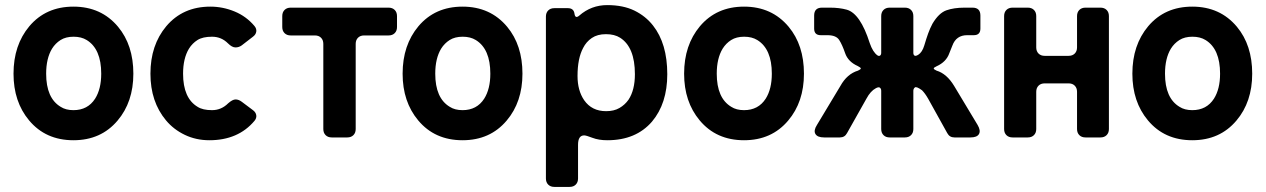

<svg xmlns="http://www.w3.org/2000/svg" viewBox="-20 -539 4965 753"><path d="M268 11Q159 11 94 -67Q33 -140 33 -250Q33 -362 95 -436Q160 -513 268 -513Q377 -513 443 -434Q503 -362 503 -250Q503 -139 441 -66Q376 11 268 11ZM268 -107Q324 -107 353 -152Q377 -190 377 -250Q377 -347 320 -382Q299 -395 268.5 -395Q238 -395 217.5 -382Q197 -369 184 -348Q161 -310 161 -250Q161 -154 218 -120Q238 -107 268 -107Z M978 -65Q914 11 801 11Q749 11 705 -10Q661 -31 631 -67Q570 -140 570 -250Q570 -362 632 -436Q697 -513 805 -513Q854 -513 900 -494Q946 -475 978 -437Q987 -426 985 -414.5Q983 -403 972 -395L928 -361Q917 -353 903.5 -353Q890 -353 874 -369Q848 -395 811.5 -395Q775 -395 754.5 -382Q734 -369 721 -348Q698 -310 698 -250Q698 -154 755 -120Q775 -107 811.5 -107Q848 -107 875 -134Q892 -149 904 -149Q916 -149 928 -140L972 -107Q983 -99 985 -87.5Q987 -76 978 -65Z M1248 -33V-367Q1248 -382 1239 -391Q1230 -400 1215 -400H1120Q1105 -400 1096 -409Q1087 -418 1087 -433V-476Q1087 -491 1096 -500Q1105 -509 1120 -509H1504Q1519 -509 1528 -500Q1537 -491 1537 -476V-433Q1537 -418 1528 -409Q1519 -400 1504 -400H1408Q1393 -400 1384 -391Q1375 -382 1375 -367V-33Q1375 -18 1366 -9Q1357 0 1342 0H1281Q1266 0 1257 -9Q1248 -18 1248 -33Z M1794 11Q1685 11 1620 -67Q1559 -140 1559 -250Q1559 -362 1621 -436Q1686 -513 1794 -513Q1903 -513 1969 -434Q2029 -362 2029 -250Q2029 -139 1967 -66Q1902 11 1794 11ZM1794 -107Q1850 -107 1879 -152Q1903 -190 1903 -250Q1903 -347 1846 -382Q1825 -395 1794.5 -395Q1764 -395 1743.5 -382Q1723 -369 1710 -348Q1687 -310 1687 -250Q1687 -154 1744 -120Q1764 -107 1794 -107Z M2121 161V-474Q2121 -489 2130 -498Q2139 -507 2154 -507H2207Q2230 -507 2233 -485.5Q2236 -464 2252 -478Q2299 -519 2361.5 -519Q2424 -519 2468 -497.5Q2512 -476 2541 -439Q2597 -368 2597 -248Q2597 -133 2537 -62Q2474 11 2362 11Q2328 11 2303.5 1.5Q2279 -8 2271 -8Q2247 -8 2247 29V161Q2247 176 2238 185Q2229 194 2214 194H2154Q2139 194 2130 185Q2121 176 2121 161ZM2357 -103Q2388 -103 2409.5 -115.5Q2431 -128 2445 -148Q2470 -186 2470 -248Q2470 -354 2412 -391Q2390 -405 2356.5 -405Q2323 -405 2301 -390Q2279 -375 2267 -351Q2245 -310 2245 -241Q2245 -184 2271 -146Q2301 -103 2357 -103Z M2898 11Q2789 11 2724 -67Q2663 -140 2663 -250Q2663 -362 2725 -436Q2790 -513 2898 -513Q3007 -513 3073 -434Q3133 -362 3133 -250Q3133 -139 3071 -66Q3006 11 2898 11ZM2898 -107Q2954 -107 2983 -152Q3007 -190 3007 -250Q3007 -347 2950 -382Q2929 -395 2898.5 -395Q2868 -395 2847.5 -382Q2827 -369 2814 -348Q2791 -310 2791 -250Q2791 -154 2848 -120Q2868 -107 2898 -107Z M3184 -49 3276 -202Q3302 -249 3345 -262Q3356 -267 3356 -270.5Q3356 -274 3344 -280Q3306 -297 3294.5 -330.5Q3283 -364 3271 -382.5Q3259 -401 3225 -401H3199Q3173 -401 3173 -427V-478Q3173 -509 3204 -509H3235Q3272 -509 3301 -501Q3354 -486 3391 -370Q3403 -335 3421 -322Q3427 -318 3431.5 -321Q3436 -324 3436 -332V-476Q3436 -491 3445 -500Q3454 -509 3469 -509H3529Q3544 -509 3553 -500Q3562 -491 3562 -476V-332Q3562 -324 3566.5 -321Q3571 -318 3581 -324Q3597 -334 3605 -361Q3613 -388 3620 -407.5Q3627 -427 3637 -446Q3662 -488 3691.5 -498.5Q3721 -509 3763 -509H3794Q3825 -509 3825 -478V-427Q3825 -401 3799 -401H3773Q3730 -401 3715 -360Q3710 -348 3703 -330Q3691 -296 3653 -279Q3642 -274 3642 -270.5Q3642 -267 3653 -262Q3693 -250 3722 -202L3814 -49Q3827 -27 3819.5 -13.5Q3812 0 3786 0H3723Q3704 0 3695 -17L3620 -152Q3608 -173 3596 -185Q3574 -201 3568 -196Q3562 -191 3562 -183V-33Q3562 -18 3553 -9Q3544 0 3529 0H3469Q3454 0 3445 -9Q3436 -18 3436 -33V-183Q3436 -191 3431 -195Q3426 -199 3415 -193Q3394 -182 3378 -152L3302 -17Q3293 0 3274 0H3212Q3186 0 3178 -13.5Q3170 -27 3184 -49Z M3918 -33V-476Q3918 -491 3927 -500Q3936 -509 3951 -509H4011Q4026 -509 4035 -500Q4044 -491 4044 -476V-353Q4044 -338 4053 -329Q4062 -320 4077 -320H4171Q4186 -320 4195 -329Q4204 -338 4204 -353V-476Q4204 -491 4213 -500Q4222 -509 4237 -509H4296Q4311 -509 4320 -500Q4329 -491 4329 -476V-33Q4329 -18 4320 -9Q4311 0 4296 0H4237Q4222 0 4213 -9Q4204 -18 4204 -33V-179Q4204 -194 4195 -203Q4186 -212 4171 -212H4077Q4062 -212 4053 -203Q4044 -194 4044 -179V-33Q4044 -18 4035 -9Q4026 0 4011 0H3951Q3936 0 3927 -9Q3918 -18 3918 -33Z M4656 11Q4547 11 4482 -67Q4421 -140 4421 -250Q4421 -362 4483 -436Q4548 -513 4656 -513Q4765 -513 4831 -434Q4891 -362 4891 -250Q4891 -139 4829 -66Q4764 11 4656 11ZM4656 -107Q4712 -107 4741 -152Q4765 -190 4765 -250Q4765 -347 4708 -382Q4687 -395 4656.5 -395Q4626 -395 4605.5 -382Q4585 -369 4572 -348Q4549 -310 4549 -250Q4549 -154 4606 -120Q4626 -107 4656 -107Z"/></svg>

Font: Tsunagi Gothic Black
Style: Regular
Weight: 900
Designer: Yoshimichi Ohira
Foundry: Positype
Version: Version 1.001